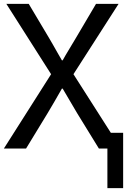

<svg xmlns="http://www.w3.org/2000/svg" viewBox="-21 -765 671 989"><path d="M-1 0 242.2 -382.8 11.7 -745.1H127L230.5 -571.3Q238.3 -558.6 251.5 -535.2Q264.6 -511.7 275.9 -492.2Q287.1 -472.7 297.9 -454.1H301.8Q314.5 -477.5 338.9 -517.6Q363.3 -557.6 371.1 -571.3L473.6 -745.1H589.8L357.4 -382.8L601.6 0H488.3L376 -182.6Q349.6 -226.6 301.8 -308.6H297.9Q256.8 -236.3 224.6 -182.6L113.3 0ZM532.2 -81.1H613.3V204.1H532.2Z"/></svg>

Font: Gothic A1 Medium
Style: Regular
Weight: 500
Designer: HanYang I&C Co.,Ltd.
Foundry: HanYang I&C Co.,Ltd.
Version: Version 2.50